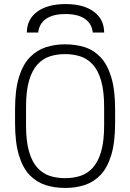

<svg xmlns="http://www.w3.org/2000/svg" viewBox="-20 -914 640 944"><path d="M300 10Q249 10 204.5 -4Q160 -18 126 -53Q92 -88 73 -150.5Q54 -213 54 -310V-376Q54 -473 73.5 -535.5Q93 -598 127.5 -633Q162 -668 206 -682Q250 -696 298 -696H301Q352 -696 396.5 -682Q441 -668 474.5 -632.5Q508 -597 527 -534.5Q546 -472 546 -376V-310Q546 -214 527 -151.5Q508 -89 474.5 -54Q441 -19 397 -4.5Q353 10 303 10ZM300 -38Q340 -38 374.5 -49Q409 -60 435.5 -88.5Q462 -117 477 -168Q492 -219 492 -298V-388Q492 -467 477 -518Q462 -569 435.5 -597.5Q409 -626 374.5 -637Q340 -648 300 -648Q260 -648 225.5 -637Q191 -626 164.5 -597.5Q138 -569 123 -518Q108 -467 108 -388V-298Q108 -219 123 -168Q138 -117 164.5 -88.5Q191 -60 225.5 -49Q260 -38 300 -38ZM112 -754Q112 -819 163 -856.5Q214 -894 303 -894Q391 -894 441.5 -856.5Q492 -819 492 -754H436Q432 -797 398 -821Q364 -845 302 -845Q240 -845 206 -821Q172 -797 168 -754Z"/></svg>

Font: Chivo Mono Medium Thin
Style: Regular
Weight: 250
Monospace: yes
Version: Version 1.008